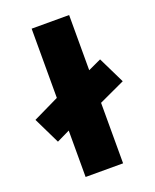

<svg xmlns="http://www.w3.org/2000/svg" viewBox="-153 -798 705 876"><g transform="rotate(-20 200.0 -360.0)"><path d="M45.5 -194.5 -17 -323 200 -428V-410L354.5 -481.5L417.5 -352.5L200 -251.5V-269.5ZM109 0V-720H291V0Z"/></g></svg>

Font: Geologica ExtraBold
Style: Regular
Weight: 800
Designer: Sindre Bremnes, Frode Helland
Foundry: Monokrom Skriftforlag AS
Version: Version 1.010;gftools[0.9.28]